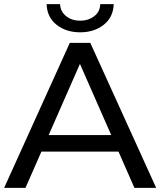

<svg xmlns="http://www.w3.org/2000/svg" viewBox="-21 -907 774 927"><path d="M-1 0 316 -700H415L733 0H628L345 -644H385L102 0ZM134 -175 161 -255H555L584 -175ZM366 -751Q298 -751 252 -787.5Q206 -824 204 -887H269Q271 -850 299 -828.5Q327 -807 366 -807Q405 -807 433.5 -828.5Q462 -850 463 -887H528Q526 -824 480 -787.5Q434 -751 366 -751Z"/></svg>

Font: MOST Montserrat Medium
Style: Regular
Weight: 500
Designer: Julieta Ulanovsky
Foundry: Julieta Ulanovsky
Version: Version 8.000;March 11, 2024;FontCreator 15.0.0.2926 64-bit